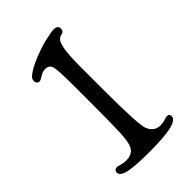

<svg xmlns="http://www.w3.org/2000/svg" viewBox="-193 -701 784 784"><g transform="rotate(-45 199.0 -308.5)"><path d="M165 -295.4V-395.5Q165 -489.3 159.7 -511.5Q154.3 -533.7 129.9 -533.7Q114.7 -533.7 99.9 -523.7Q85 -513.7 79.1 -513.7Q71.8 -513.7 67.4 -518.3Q63 -522.9 63 -530.3Q63 -538.1 65.9 -543.7Q68.8 -549.3 82 -559.1Q95.2 -568.8 120.1 -580.6Q139.6 -589.8 168.7 -600.1Q197.8 -610.4 210.9 -613.3Q255.4 -623.5 268.1 -623.5Q293 -623.5 293 -605.5Q293 -588.9 276.9 -585.9Q259.3 -583 252 -564.5Q238.8 -531.7 238.8 -446.8V-301.8Q238.8 -103 251 -73.2Q266.1 -37.6 300.8 -37.6Q315.9 -37.6 327.9 -41.7Q339.8 -45.9 345.7 -45.9Q359.9 -45.9 359.9 -32.7Q359.9 -26.4 356.9 -21.5Q354 -16.6 343.8 -11Q333.5 -5.4 316.2 -1.5Q298.8 2.4 267.3 4.9Q235.8 7.3 192.9 7.3Q152.3 7.3 123 5.4Q93.8 3.4 77.6 0.2Q61.5 -2.9 52.2 -8.1Q43 -13.2 40.5 -17.8Q38.1 -22.5 38.1 -28.8Q38.1 -35.2 42.7 -39.3Q47.4 -43.5 54.2 -43.5Q59.6 -43.5 72.3 -39.3Q85 -35.2 101.1 -35.2Q139.6 -35.2 151.9 -65.4Q160.6 -85.9 162.8 -132.6Q165 -179.2 165 -295.4Z"/></g></svg>

Font: Cooper*
Style: Regular
Weight: 400
Designer: Owen Earl
Foundry: indestructible type*
Version: Version 0.001